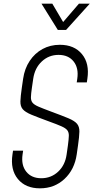

<svg xmlns="http://www.w3.org/2000/svg" viewBox="-20 -1010 514 1046"><path d="M197.5 16Q119 16 77.2 -35Q35.5 -86 48 -169L51 -189H106L103 -169Q94.5 -110.5 123 -74.8Q151.5 -39 205 -39Q258.5 -39 296.8 -74.8Q335 -110.5 343 -169L350 -218Q354.5 -251.5 355 -270.2Q355.5 -289 346.5 -300.5Q337.5 -312 314.2 -322.2Q291 -332.5 248 -348Q185 -371 151 -385.2Q117 -399.5 103.8 -415.2Q90.5 -431 91.2 -458Q92 -485 99 -533L106 -581Q114 -636.5 141.8 -678.2Q169.5 -720 211.8 -743Q254 -766 306 -766Q384.5 -766 426.5 -715.2Q468.5 -664.5 456 -581L453 -561H398L401 -581Q409.5 -639.5 381 -675.2Q352.5 -711 299 -711Q246 -711 207.8 -675.2Q169.5 -639.5 161 -581L154 -533Q149 -499.5 148.5 -480.8Q148 -462 157.2 -450.5Q166.5 -439 189.8 -429Q213 -419 256 -403Q318.5 -380 352.5 -365.8Q386.5 -351.5 399.8 -335.5Q413 -319.5 412.5 -292.8Q412 -266 405 -218L398 -169Q386 -86 331.2 -35Q276.5 16 197.5 16ZM295 -847 206 -990H265L324 -890L410 -990H469L340 -847Z"/></svg>

Font: Mohave Light
Style: Italic
Weight: 300
Italic angle: -8°
Designer: Gumpita Rahayu
Foundry: Tokotype
Version: Version 2.003